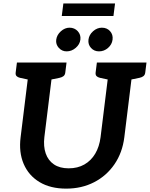

<svg xmlns="http://www.w3.org/2000/svg" viewBox="-20 -1087 871 1115"><path d="M364.4 8.4Q272.8 8.4 209.6 -29.6Q146.4 -67.6 117.5 -135.1Q88.6 -202.6 99.7 -290.1L153.1 -723.8H291.1L237.7 -291.1Q231.3 -236.7 245.5 -195.9Q259.7 -155.1 293.3 -132.3Q326.9 -109.5 378.9 -109.5Q431 -109.5 470 -131.8Q509 -154.1 533 -194.6Q557 -235.2 564 -290.1L617.5 -723.8H755.5L702 -290.1Q690.9 -200.6 644.9 -133.3Q598.9 -66.1 526.7 -28.9Q454.5 8.4 364.4 8.4ZM177.4 -723.8 151.9 -623.1 96 -635.1Q82.8 -638.2 76.1 -645.2Q69.4 -652.2 71 -665.7L78.3 -723.8ZM366.4 -723.8 359.1 -665.7Q357.6 -652.2 349.1 -645.2Q340.6 -638.2 325.9 -635.1L267.1 -623.1L267.3 -723.8ZM641.8 -723.8 616.2 -623.1 560.3 -635.1Q547.2 -638.2 540.5 -645.2Q533.8 -652.2 535.3 -665.7L542.6 -723.8ZM830.7 -723.8 823.5 -665.7Q821.9 -652.2 813.4 -645.2Q804.9 -638.2 790.2 -635.1L731.4 -623.1L731.6 -723.8ZM446.8 -856.6Q443.2 -829 419.6 -808.9Q396.1 -788.7 366.8 -788.7Q339.8 -788.7 321.3 -809.2Q302.9 -829.6 306.5 -856.5Q310.2 -884.6 333.5 -905.4Q356.7 -926.2 383.7 -926.2Q412.9 -926.2 431.6 -905.8Q450.3 -885.4 446.8 -856.6ZM633.7 -857Q630.2 -828.6 607.4 -808.7Q584.6 -788.7 554.8 -788.7Q526.7 -788.7 508.5 -808.7Q490.3 -828.6 493.8 -857Q497.4 -885.4 520.7 -905.8Q543.9 -926.2 571.6 -926.2Q601.5 -926.2 619.4 -905.8Q637.3 -885.4 633.7 -857ZM338.7 -994.1 348 -1066.9H648.1L638.8 -994.1Z"/></svg>

Font: Aleo
Style: Italic
Weight: 400
Italic angle: -7°
Designer: Alessio Laiso
Foundry: Alessio Laiso
Version: Version 2.001;gftools[0.9.29]